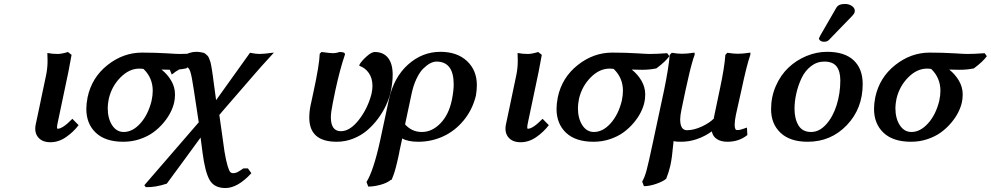

<svg xmlns="http://www.w3.org/2000/svg" viewBox="-20 -699 4954 960"><path d="M319.8 -439 337.9 -424.8Q334.5 -402.8 321.8 -338.9Q272 -103.5 270 -92.8Q265.6 -72.8 265.1 -64.2Q264.6 -55.7 268.1 -55.2Q293.5 -55.2 341.8 -105L373 -73.2Q346.7 -38.6 309.8 -13.2Q272.9 12.2 231.9 12.2Q191.9 12.2 171.4 -11.7Q150.9 -35.6 158.2 -75.2Q166 -110.8 174.6 -152.1Q183.1 -193.4 193.6 -243.2Q204.1 -293 210 -320.8Q217.8 -356.9 217.8 -394Q217.8 -400.4 217.3 -415Q216.8 -429.7 216.8 -434.1Q242.2 -429.2 268.1 -429.2Q288.1 -429.2 319.8 -439Z M910.6 -356.9 904.8 -356Q876.5 -350.1 838.9 -350.1Q801.8 -350.1 787.6 -351.1Q817.4 -327.6 836.2 -295.4Q855 -263.2 855 -227.1Q855 -204.1 850.6 -186Q845.2 -162.1 832.3 -136.5Q819.3 -110.8 797.1 -84.5Q774.9 -58.1 746.6 -37.4Q718.3 -16.6 679.2 -3.4Q640.1 9.8 596.7 9.8Q506.8 9.8 459.2 -35.2Q411.6 -80.1 411.6 -154.8Q411.6 -180.2 418 -212.9Q439 -311.5 517.6 -373.8Q596.2 -436 689.9 -436Q755.4 -436 819.8 -432.1Q826.7 -431.6 838.9 -430.9Q851.1 -430.2 861.1 -429.7Q871.1 -429.2 878.9 -429.2Q913.1 -429.2 964.8 -433.1L975.6 -418Q956.5 -391.1 910.6 -356.9ZM676.8 -356Q626 -356 582.3 -311.8Q538.6 -267.6 523.9 -205.1Q518.6 -177.2 518.6 -159.2Q518.6 -106.9 540.5 -73Q562.5 -39.1 598.6 -39.1Q643.1 -39.1 681.9 -82.3Q720.7 -125.5 737.8 -194.8Q743.7 -222.2 743.7 -245.1Q743.7 -309.6 697.8 -354L704.6 -353Q689.9 -356 676.8 -356Z M907.7 -365.2Q900.9 -365.2 879.9 -354Q858.9 -342.8 838.9 -326.2L821.8 -367.2Q849.6 -395 889.4 -417.5Q929.2 -439.9 960 -439.9Q971.2 -439.9 980 -438.5Q988.8 -437 995.8 -435.5Q1002.9 -434.1 1008.5 -428.7Q1014.2 -423.3 1018.1 -419.9Q1022 -416.5 1025.6 -406.7Q1029.3 -397 1031.2 -391.8Q1033.2 -386.7 1035.9 -371.8Q1038.6 -356.9 1039.8 -349.1Q1041 -341.3 1043.9 -321.8Q1046.4 -300.8 1047.9 -291L1060.5 -198.2Q1091.8 -242.2 1148.7 -321.5Q1205.6 -400.9 1230 -435.1Q1259.8 -429.2 1277.8 -429.2Q1288.1 -429.2 1305.9 -430.9Q1323.7 -432.6 1336.4 -434.6L1349.6 -436Q1273.4 -353 1248.5 -323.2Q1118.2 -172.4 1090.8 -141.1Q1088.4 -137.7 1081.1 -129.4Q1073.7 -121.1 1072.8 -120.1L1076.7 -124Q1081.5 -91.3 1090.1 -29.5Q1098.6 32.2 1102.5 59.1Q1110.4 106 1118.2 131.1Q1126 156.2 1131.6 161.6Q1137.2 167 1145 167Q1156.7 167 1167 161.9Q1177.2 156.7 1196.8 143.1H1219.7L1236.8 167Q1168.5 241.2 1106.9 241.2Q1051.8 241.2 1028.6 201.7Q1005.4 162.1 992.7 64L982.9 -11.2Q953.6 28.8 898.7 104Q843.8 179.2 814 219.2Q756.3 238.3 709 236.8L701.7 227.1L977.5 -91.8L973.6 -87.9Q969.7 -115.7 961.2 -169.9Q952.6 -224.1 948.7 -252Q939 -318.4 931.2 -341.8Q923.3 -365.2 907.7 -365.2Z M1657.2 -249 1644.5 -187Q1634.3 -136.7 1634.3 -112.8Q1634.3 -43 1684.6 -43Q1730 -43 1774.2 -99.6Q1818.4 -156.2 1837.4 -229Q1842.3 -251 1842.3 -269Q1842.3 -307.6 1824.2 -333.7Q1806.2 -359.9 1776.4 -370.1L1778.3 -377.9Q1789.6 -396 1813.7 -417.5Q1837.9 -439 1853.5 -439Q1897 -439 1920.2 -409.7Q1943.4 -380.4 1943.4 -325.2Q1943.4 -286.1 1933.6 -240.2Q1925.8 -206.1 1909.9 -171.9Q1894 -137.7 1869.4 -104.7Q1844.7 -71.8 1814.7 -46.4Q1784.7 -21 1745.4 -5.6Q1706.1 9.8 1663.6 9.8Q1526.4 9.8 1526.4 -110.8Q1526.4 -141.6 1533.2 -173.8Q1534.7 -181.6 1539.6 -202.9Q1544.4 -224.1 1546.4 -234.9Q1577.1 -375.5 1578.6 -430.2L1587.4 -439Q1593.3 -438.5 1605.7 -436.8Q1618.2 -435.1 1628.2 -434.1Q1638.2 -433.1 1646.5 -433.1Q1659.7 -433.1 1678.2 -439Q1693.4 -439 1699.5 -435.8Q1705.6 -432.6 1704.6 -425.8Q1679.2 -351.1 1657.2 -249Z M1938.5 199.2 1933.1 201.2Q1914.6 216.3 1881.8 225.1Q1849.1 233.9 1821.3 233.9L1812.5 210.9Q1847.7 154.3 1880.4 4.9L1924.3 -200.2Q1948.7 -312 2020 -376Q2091.3 -439.9 2182.1 -439.9Q2265.6 -439.9 2314.9 -393.8Q2364.3 -347.7 2364.3 -272.9Q2364.3 -248.5 2359.4 -220.2Q2341.8 -149.4 2298.1 -96.7Q2254.4 -43.9 2195.8 -17.1Q2137.2 9.8 2071.3 9.8Q2019.5 9.8 1991.2 -6.8Q1989.3 3.4 1984.4 24.4Q1979.5 45.4 1977.5 56.2L1975.1 69.8Q1974.1 75.2 1970 93Q1965.8 110.8 1964.4 117.2Q1962.9 123.5 1959.2 137.9Q1955.6 152.3 1952.9 160.4Q1950.2 168.5 1946.3 179.2Q1942.4 189.9 1938.5 199.2ZM2239.3 -199.2Q2248.5 -244.6 2248.5 -276.9Q2248.5 -391.1 2162.1 -391.1Q2147.5 -391.1 2130.6 -382.3Q2113.8 -373.5 2095.7 -355.5Q2077.6 -337.4 2061.8 -303.7Q2045.9 -270 2037.1 -226.1L2005.4 -77.1Q2039.1 -39.1 2089.4 -39.1Q2140.1 -39.1 2182.1 -82.3Q2224.1 -125.5 2239.3 -199.2Z M2670.9 -439 2689 -424.8Q2685.5 -402.8 2672.9 -338.9Q2623 -103.5 2621.1 -92.8Q2616.7 -72.8 2616.2 -64.2Q2615.7 -55.7 2619.1 -55.2Q2644.5 -55.2 2692.9 -105L2724.1 -73.2Q2697.8 -38.6 2660.9 -13.2Q2624 12.2 2583 12.2Q2543 12.2 2522.5 -11.7Q2502 -35.6 2509.3 -75.2Q2517.1 -110.8 2525.6 -152.1Q2534.2 -193.4 2544.7 -243.2Q2555.2 -293 2561 -320.8Q2568.8 -356.9 2568.8 -394Q2568.8 -400.4 2568.4 -415Q2567.9 -429.7 2567.9 -434.1Q2593.3 -429.2 2619.1 -429.2Q2639.2 -429.2 2670.9 -439Z M3261.7 -356.9 3255.9 -356Q3227.5 -350.1 3189.9 -350.1Q3152.8 -350.1 3138.7 -351.1Q3168.5 -327.6 3187.3 -295.4Q3206.1 -263.2 3206.1 -227.1Q3206.1 -204.1 3201.7 -186Q3196.3 -162.1 3183.3 -136.5Q3170.4 -110.8 3148.2 -84.5Q3126 -58.1 3097.7 -37.4Q3069.3 -16.6 3030.3 -3.4Q2991.2 9.8 2947.8 9.8Q2857.9 9.8 2810.3 -35.2Q2762.7 -80.1 2762.7 -154.8Q2762.7 -180.2 2769 -212.9Q2790 -311.5 2868.7 -373.8Q2947.3 -436 3041 -436Q3106.4 -436 3170.9 -432.1Q3177.7 -431.6 3189.9 -430.9Q3202.1 -430.2 3212.2 -429.7Q3222.2 -429.2 3230 -429.2Q3264.2 -429.2 3315.9 -433.1L3326.7 -418Q3307.6 -391.1 3261.7 -356.9ZM3027.8 -356Q2977.1 -356 2933.3 -311.8Q2889.6 -267.6 2875 -205.1Q2869.6 -177.2 2869.6 -159.2Q2869.6 -106.9 2891.6 -73Q2913.6 -39.1 2949.7 -39.1Q2994.1 -39.1 3033 -82.3Q3071.8 -125.5 3088.9 -194.8Q3094.7 -222.2 3094.7 -245.1Q3094.7 -309.6 3048.8 -354L3055.7 -353Q3041 -356 3027.8 -356Z M3407.7 -248 3387.7 -152.8Q3380.9 -121.1 3380.9 -102.1Q3380.9 -47.9 3415 -47.9Q3449.7 -47.9 3490.2 -66.9Q3530.8 -85.9 3552.7 -109.9L3548.8 -107.9Q3553.7 -131.3 3563.7 -179Q3573.7 -226.6 3578.6 -250Q3602.1 -358.9 3606.9 -424.8L3616.7 -435.1Q3648.4 -430.2 3669.9 -430.2Q3694.3 -430.2 3731.9 -436V-425.8Q3713.4 -373 3687 -248L3659.7 -126Q3647 -64 3659.7 -49.8Q3660.6 -48.8 3671.9 -48.8Q3680.2 -48.8 3714.8 -61L3716.8 -23.9Q3675.3 9.8 3616.7 9.8Q3585.4 9.8 3564.7 -3.4Q3543.9 -16.6 3539.1 -42Q3465.3 9.8 3384.8 9.8Q3359.4 9.8 3347.7 6.8Q3347.7 11.2 3346.4 21.7Q3345.2 32.2 3344.7 36.1Q3340.8 85.9 3332 127.9Q3324.7 160.2 3311 194.8Q3293.9 209 3260.3 220.5Q3226.6 231.9 3199.7 231.9L3190.9 209Q3203.6 187.5 3213.1 151.6Q3222.7 115.7 3242.2 23.9Q3245.6 8.8 3247.1 1L3300.8 -250Q3323.7 -362.3 3328.6 -424.8L3338.9 -435.1Q3369.1 -430.2 3390.6 -430.2Q3416.5 -430.2 3452.6 -436L3453.6 -425.8Q3449.7 -415.5 3446.3 -405.3Q3442.9 -395 3439.5 -381.8Q3436 -368.7 3433.6 -359.9Q3431.2 -351.1 3427.2 -334Q3423.3 -316.9 3421.4 -308.8Q3419.4 -300.8 3414.6 -278.6Q3409.7 -256.3 3407.7 -248Z M4115.7 -439.9Q4203.1 -439.9 4248.3 -397.5Q4293.5 -355 4293.5 -278.8Q4293.5 -156.2 4214.1 -73.2Q4134.8 9.8 4018.6 9.8Q3930.2 9.8 3882.8 -34.9Q3835.4 -79.6 3835.4 -152.8Q3835.4 -214.8 3859.1 -269Q3882.8 -323.2 3921.9 -360.4Q3960.9 -397.5 4011.7 -418.7Q4062.5 -439.9 4115.7 -439.9ZM4101.6 -391.1Q4064.5 -391.1 4034.7 -367.9Q4004.9 -344.7 3987.8 -308.3Q3970.7 -272 3961.7 -232.2Q3952.6 -192.4 3952.6 -154.8Q3952.6 -105 3972.4 -72Q3992.2 -39.1 4035.6 -39.1Q4076.2 -39.1 4110.4 -76.7Q4144.5 -114.3 4163.1 -173.3Q4181.6 -232.4 4181.6 -296.9Q4181.6 -342.8 4162.8 -366.9Q4144 -391.1 4101.6 -391.1ZM4204.6 -679.2Q4226.6 -679.2 4241.7 -667.5Q4256.8 -655.8 4253.4 -639.2Q4251.5 -629.9 4240.7 -619.1Q4218.3 -596.7 4177.5 -554Q4136.7 -511.2 4124.5 -499Q4115.7 -490.2 4100.6 -490.2Q4088.9 -490.2 4081.8 -495.6Q4074.7 -501 4074.7 -507.8Q4076.7 -511.2 4078.6 -515.1Q4079.1 -516.1 4079.6 -517.6Q4080.1 -519 4080.6 -520L4161.6 -660.2Q4172.4 -679.2 4204.6 -679.2Z M4849.1 -356.9 4843.3 -356Q4814.9 -350.1 4777.3 -350.1Q4740.2 -350.1 4726.1 -351.1Q4755.9 -327.6 4774.7 -295.4Q4793.5 -263.2 4793.5 -227.1Q4793.5 -204.1 4789.1 -186Q4783.7 -162.1 4770.8 -136.5Q4757.8 -110.8 4735.6 -84.5Q4713.4 -58.1 4685.1 -37.4Q4656.7 -16.6 4617.7 -3.4Q4578.6 9.8 4535.2 9.8Q4445.3 9.8 4397.7 -35.2Q4350.1 -80.1 4350.1 -154.8Q4350.1 -180.2 4356.4 -212.9Q4377.4 -311.5 4456.1 -373.8Q4534.7 -436 4628.4 -436Q4693.8 -436 4758.3 -432.1Q4765.1 -431.6 4777.3 -430.9Q4789.6 -430.2 4799.6 -429.7Q4809.6 -429.2 4817.4 -429.2Q4851.6 -429.2 4903.3 -433.1L4914.1 -418Q4895 -391.1 4849.1 -356.9ZM4615.2 -356Q4564.5 -356 4520.8 -311.8Q4477.1 -267.6 4462.4 -205.1Q4457 -177.2 4457 -159.2Q4457 -106.9 4479 -73Q4501 -39.1 4537.1 -39.1Q4581.5 -39.1 4620.4 -82.3Q4659.2 -125.5 4676.3 -194.8Q4682.1 -222.2 4682.1 -245.1Q4682.1 -309.6 4636.2 -354L4643.1 -353Q4628.4 -356 4615.2 -356Z"/></svg>

Font: Linear Smooth
Style: Bold Italic
Weight: 700
Designer: Philipp H. Poll, Flanker
Foundry: Philipp H. Poll, reworked by Flanker
Version: Version 1.061 | FøM Fix